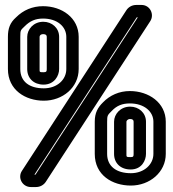

<svg xmlns="http://www.w3.org/2000/svg" viewBox="-20 -716 701 776"><path d="M119 -10 532 -645C533 -645 533 -646 533 -646H537L124 -11C123 -11 123 -10 123 -10ZM105 40H125C143 40 157 31 165 19L587 -630C605 -657 587 -696 552 -696H531C513 -696 499 -687 491 -675L69 -26C50 2 70 40 105 40ZM157 -359C99 -359 62 -386 62 -437V-567C62 -596 64 -594 80 -610C101 -631 123 -641 154 -641C212 -641 248 -608 248 -567V-437C248 -394 211 -359 157 -359ZM157 -309C233 -309 298 -362 298 -437V-567C298 -644 230 -691 154 -691C111 -691 74 -675 45 -646C20 -624 12 -600 12 -567V-437C12 -352 83 -309 157 -309ZM509 -16C450 -16 413 -44 413 -94V-224C413 -250 415 -251 432 -268C452 -289 474 -298 505 -298C563 -298 600 -265 600 -224V-94C600 -52 563 -16 509 -16ZM509 34C585 34 650 -20 650 -94V-224C650 -301 581 -348 505 -348C462 -348 424 -331 396 -302C375 -281 363 -260 363 -224V-94C363 -8 434 34 509 34ZM155 -628C115 -628 90 -597 90 -567V-437C90 -399 117 -374 156 -374C200 -374 219 -410 219 -437V-567C219 -603 190 -628 155 -628ZM155 -578C166 -578 169 -573 169 -567V-437C169 -428 168 -424 156 -424C139 -424 140 -425 140 -437V-567C140 -571 143 -578 155 -578ZM506 -285C467 -285 441 -255 441 -224V-94C441 -56 468 -31 508 -31C553 -31 570 -68 570 -94V-224C570 -260 541 -285 506 -285ZM506 -235C517 -235 520 -230 520 -224V-94C520 -84 519 -81 508 -81C490 -81 491 -82 491 -94V-224C491 -227 495 -235 506 -235Z"/></svg>

Font: DIN Rundschrift
Style: BreitKont
Weight: 400
Width: 7
Version: Version 1.027